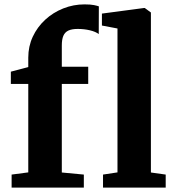

<svg xmlns="http://www.w3.org/2000/svg" viewBox="-20 -856 793 876"><path d="M33 0V-59.5L109 -69.5V-473H29.5V-529L109 -550V-593Q109 -644.5 129.5 -688.5Q150 -732.5 186 -765.8Q222 -799 268.5 -817.5Q315 -836 365.5 -836Q393 -836 408.8 -832.8Q424.5 -829.5 431 -827L430.5 -700.5Q416.5 -711.5 390 -717.8Q363.5 -724 334.5 -724Q308.5 -724 292.5 -716.8Q276.5 -709.5 269.2 -693Q262 -676.5 262 -648V-551.5H382.5V-473H262V-69L362.5 -59.5V0ZM516 -69.5V-726L445 -739.5V-794L637 -819.5H640.5L668.5 -799V-69L736 -59.5V0H450V-59.5Z"/></svg>

Font: Merriweather 28pt ExtraBold
Style: Regular
Weight: 800
Version: Version 2.100